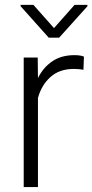

<svg xmlns="http://www.w3.org/2000/svg" viewBox="-20 -763 377 783"><path d="M322.3 -532.2 320.3 -478.5Q311 -480 301.8 -481Q292.5 -481.9 281.2 -481.9Q222.2 -481.9 185.5 -448.7Q148.9 -415.5 134.8 -363.3V0H76.7V-528.3H133.8L134.8 -444.8Q156.2 -487.8 193.1 -512.9Q230 -538.1 283.7 -538.1Q307.6 -538.1 322.3 -532.2ZM116.2 -743.2 200.2 -648.4 284.2 -743.2H336.4V-737.3L221.2 -609.4H178.7L64 -737.8V-743.2Z"/></svg>

Font: Vazirmatn UI ExtraLight
Style: Regular
Weight: 200
Designer: Saber Rastikerdar
Foundry: Saber Rastikerdar
Version: Version 33.003